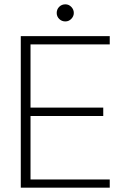

<svg xmlns="http://www.w3.org/2000/svg" viewBox="-20 -867 586 887"><path d="M76 0V-700H487V-662H121V-370H457V-331H121V-38H487V0ZM282 -768Q265 -768 253.5 -779.5Q242 -791 242 -807Q242 -824 253.5 -835.5Q265 -847 282 -847Q298 -847 309.5 -835Q321 -823 321 -807Q321 -792 309.5 -780Q298 -768 282 -768Z"/></svg>

Font: DM Sans 20pt ExtraLight
Style: Regular
Weight: 250
Version: Version 4.004;gftools[0.9.30]